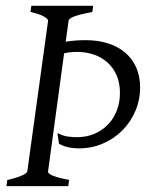

<svg xmlns="http://www.w3.org/2000/svg" viewBox="-20 -635 511 655"><path d="M294.9 -594.2Q272 -589.8 256.6 -585.9Q241.2 -582 231.9 -578.4Q222.7 -574.7 218.5 -571Q214.4 -567.4 213.9 -564L204.1 -492.7Q235.4 -498 272 -498Q315.4 -498 350.1 -486.6Q384.8 -475.1 408.7 -454.1Q432.6 -433.1 445.3 -403.3Q458 -373.5 458 -336.9Q458 -294.4 441.9 -256.6Q425.8 -218.8 397.7 -190.4Q369.6 -162.1 331.5 -145.5Q293.5 -128.9 250 -128.9Q229.5 -128.9 212.2 -132.8Q194.8 -136.7 181.2 -145L175.8 -181.2Q193.4 -171.9 210 -169.4Q226.6 -167 242.2 -167Q275.4 -167 302.5 -178.7Q329.6 -190.4 348.9 -210.7Q368.2 -231 378.7 -258.5Q389.2 -286.1 389.2 -317.9Q389.2 -351.6 377.9 -377.7Q366.7 -403.8 346.9 -421.6Q327.1 -439.5 300.3 -448.7Q273.4 -458 242.2 -458Q231 -458 220.2 -456.8Q209.5 -455.6 198.7 -453.1L144 -50.8Q143.1 -47.9 146 -44.4Q148.9 -41 157.2 -37.1Q165.5 -33.2 179.7 -29.3Q193.8 -25.4 215.8 -21L212.9 0H2L4.9 -21Q35.6 -27.8 54 -35.9Q72.3 -43.9 73.2 -50.8L144 -564Q145 -569.8 129.9 -578.6Q114.7 -587.4 84 -594.2L86.9 -615.2H297.9Z"/></svg>

Font: Gentium
Style: Italic
Weight: 400
Italic angle: -7°
Designer: J. Victor Gaultney
Version: Version 1.02; 2005; OFL release